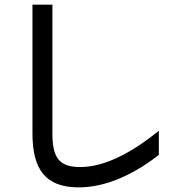

<svg xmlns="http://www.w3.org/2000/svg" viewBox="-20 -745 792 828"><path d="M120 -725V-170C120 -12 178 60 312 63C445 66 573 -5 665 -77V-181C576 -109 441 -18 312 -25C234 -29 206 -68 206 -169V-725Z"/></svg>

Font: コーポレート・ロゴ ver3 Medium
Style: Regular
Weight: 500
Designer: [KANA_main] LOGOTYPE.JP [Source Han Sans] Ryoko NISHIZUKA 西塚涼子 (kana, bopomofo & ideographs); Paul D. Hunt (Latin, Greek
Version: Version 12.001;FEAKit 1.0